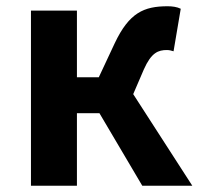

<svg xmlns="http://www.w3.org/2000/svg" viewBox="-20 -594 645 614"><path d="M79 0H226V-232H298L435 0H595L406 -293L440 -372C464 -426 486 -434 514 -434C522 -434 528 -432 535 -430L558 -566C546 -572 531 -574 516 -574C440 -574 393 -553 347 -456L296 -347H226V-560H79Z"/></svg>

Font: Noto Sans JP
Style: Bold
Weight: 700
Designer: Ryoko NISHIZUKA 西塚涼子 (kana, bopomofo & ideographs); Paul D. Hunt (Latin, Greek & Cyrillic); Sandoll Communications 산돌커뮤니
Foundry: Adobe
Version: Version 2.004;hotconv 1.0.118;makeotfexe 2.5.65603